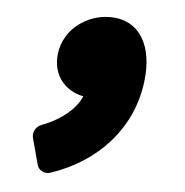

<svg xmlns="http://www.w3.org/2000/svg" viewBox="-37 -206 432 449"><g transform="rotate(5 178.5 19.0)"><path d="M66 191C69 202 83 210 96 206C208 169 284 83 297 -26C307 -106 277 -169 204 -169C151 -169 97 -132 90 -73C84 -21 116 13 158 21C146 49 115 78 67 96C53 101 46 115 49 128Z"/></g></svg>

Font: Falling Sky
Style: BlkObl
Weight: 900
Designer: Paul D. Hunt
Foundry: Adobe Systems Incorporated
Version: Version 1.02